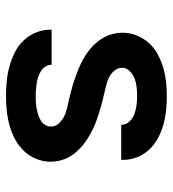

<svg xmlns="http://www.w3.org/2000/svg" viewBox="12 -580 576 640"><g transform="rotate(90 300.0 -260.0)"><path d="M299 8Q274 8 249.5 5.5Q225 3 201.5 -3.5Q178 -10 155.5 -21Q133 -32 116 -49.5Q99 -67 89 -90.5Q79 -114 79 -138V-144H196V-143Q196 -133 202 -123.5Q208 -114 217 -108.5Q226 -103 236 -99.5Q246 -96 256.5 -94.5Q267 -93 277.5 -92Q288 -91 299 -91Q310 -91 320.5 -91.5Q331 -92 341 -94Q351 -96 361.5 -99Q372 -102 381 -107.5Q390 -113 396 -122Q402 -131 402 -141Q402 -157 391 -168.5Q380 -180 366.5 -186.5Q353 -193 338 -196Q323 -199 308 -203Q293 -207 278.5 -210.5Q264 -214 249.5 -219Q235 -224 220.5 -229.5Q206 -235 192.5 -241.5Q179 -248 166 -256Q153 -264 141.5 -274Q130 -284 120 -296Q110 -308 103 -321.5Q96 -335 92.5 -350Q89 -365 89 -380Q89 -404 98 -427Q107 -450 123 -468Q139 -486 160.5 -497.5Q182 -509 205.5 -516Q229 -523 253 -525.5Q277 -528 301 -528Q325 -528 349 -525.5Q373 -523 396 -516.5Q419 -510 440.5 -498.5Q462 -487 478.5 -469.5Q495 -452 504 -429Q513 -406 513 -382V-376H396V-377Q396 -392 385 -403.5Q374 -415 360 -420Q346 -425 331 -427Q316 -429 301 -429Q286 -429 271 -427.5Q256 -426 242.5 -421Q229 -416 217.5 -405Q206 -394 206 -379Q206 -364 216.5 -352Q227 -340 241 -334Q255 -328 270 -324.5Q285 -321 300 -317.5Q315 -314 329.5 -310Q344 -306 358.5 -301.5Q373 -297 387.5 -291.5Q402 -286 415.5 -279Q429 -272 442 -264Q455 -256 466.5 -246Q478 -236 488 -224.5Q498 -213 505 -199.5Q512 -186 515.5 -171Q519 -156 519 -141Q519 -116 509.5 -92.5Q500 -69 482.5 -51Q465 -33 443 -21.5Q421 -10 397 -3.5Q373 3 348.5 5.5Q324 8 299 8Z"/></g></svg>

Font: Iosevka Extended
Style: Bold
Weight: 700
Width: 7
Monospace: yes
Designer: Belleve Invis
Foundry: Belleve Invis
Version: Version 32.5.0; ttfautohint (v1.8.4)